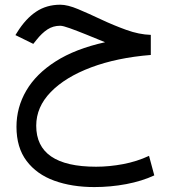

<svg xmlns="http://www.w3.org/2000/svg" viewBox="-20 -444 709 802"><path d="M609.9 -298.3V-214.4Q468.8 -203.1 360.8 -162.6Q252.9 -122.1 192.1 -59.6Q131.3 2.9 131.3 81.1Q131.3 252.4 381.3 252.4Q436.5 252.4 494.4 241.5Q552.2 230.5 602.5 207L624.5 288.6Q573.2 312.5 507.6 325Q441.9 337.4 374 337.4Q280.3 337.4 206.8 310.8Q133.3 284.2 91.1 228.3Q48.8 172.4 48.8 85.4Q48.8 4.9 89.6 -65.2Q130.4 -135.3 212.6 -187.7Q294.9 -240.2 418.9 -267.6Q378.9 -284.2 340.1 -299.8Q301.3 -315.4 272.2 -325.9Q243.2 -336.4 231.4 -336.4Q201.7 -336.4 178.2 -321Q154.8 -305.7 132.3 -277.3L119.1 -260.7L44.4 -297.4L51.8 -309.1Q86.9 -365.7 130.6 -395Q174.3 -424.3 231.9 -424.3Q262.2 -424.3 306.4 -405.8Q350.6 -387.2 402.3 -362.8Q454.1 -338.4 507.6 -319.1Q561 -299.8 609.9 -298.3Z"/></svg>

Font: Vazirmatn UI
Style: Regular
Weight: 400
Designer: Saber Rastikerdar
Foundry: Saber Rastikerdar
Version: Version 33.003